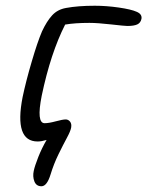

<svg xmlns="http://www.w3.org/2000/svg" viewBox="-20 -502 515 672"><path d="M125 149.9Q106.9 149.9 100.3 132.8Q93.8 115.7 98.1 96.2Q101.6 79.1 114 47.6Q126.5 16.1 143.1 -12.2Q125 -6.8 111.8 -6.8Q28.8 -6.8 59.1 -162.1Q70.8 -217.8 91.1 -286.6Q111.3 -355.5 127 -392.1Q143.6 -427.7 162.4 -448.2Q181.2 -468.8 210.9 -474.1Q252.9 -481.9 312 -481.9Q352.5 -481.9 396 -475.6Q439.5 -469.2 458 -460.9Q478 -452.6 475.1 -436Q472.2 -421.9 460.4 -416.5Q448.7 -411.1 425.8 -411.1Q417 -411.1 369.1 -416.5Q321.3 -421.9 293 -421.9Q242.2 -421.9 208 -416Q157.2 -315.9 126 -167Q106.9 -70.8 136.2 -70.8Q150.9 -70.8 175.3 -77.4Q199.7 -84 210 -84Q218.8 -84 225.1 -76.4Q231.4 -68.8 229 -55.2Q226.6 -42.5 214.1 -19.5Q201.7 3.4 184.8 37.8Q168 72.3 157.2 107.9Q144.5 149.9 125 149.9Z"/></svg>

Font: Shantell Sans Irregular
Style: Italic
Weight: 300
Italic angle: -11.31°
Designer: Stephen Nixon, Anya Danilova, Shantell Martin
Foundry: Arrow Type
Version: Version 1.006;[9816181b4]